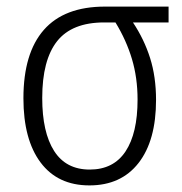

<svg xmlns="http://www.w3.org/2000/svg" viewBox="-20 -552 552 582"><path d="M251 10Q155 10 103 -59.5Q51 -129 51 -254Q51 -391 113 -461.5Q175 -532 298 -532H491V-484H383Q417 -433 435 -376Q453 -319 453 -249Q453 -126 400 -58Q347 10 251 10ZM252 -38Q324 -38 360.5 -93Q397 -148 397 -250Q397 -316 380 -373Q363 -430 330 -484H296Q198 -484 153 -427Q108 -370 108 -255Q108 -151 144 -94.5Q180 -38 252 -38Z"/></svg>

Font: Noto Sans UI NarrowLight
Style: Regular
Weight: 300
Width: 4
Designer: Monotype Design Team
Foundry: Monotype Imaging Inc.
Version: Version 1.001